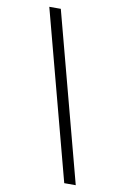

<svg xmlns="http://www.w3.org/2000/svg" viewBox="-103 -882 706 1084"><g transform="rotate(10 250.0 -340.0)"><path d="M345 143 89 -823H155L411 143Z"/></g></svg>

Font: Iosevka SS18 Light
Style: Italic
Weight: 300
Italic angle: -9°
Monospace: yes
Designer: Belleve Invis
Foundry: Belleve Invis
Version: Version 25.1.1; ttfautohint (v1.8.4)